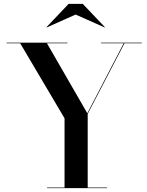

<svg xmlns="http://www.w3.org/2000/svg" viewBox="-20 -970 760 990"><path d="M369.8 -895 220.8 -828.4 219.8 -830 333.8 -950H406.8L520.8 -830L519.8 -828.4ZM222.8 -3H312.8V-360L84 -747H13.8V-750H327.8V-747H222L430.2 -386L617.9 -747H501.2V-750H711.2V-747H621.9L432.2 -383V-3H532.2V0H222.8Z"/></svg>

Font: Bodoni* 72 Medium
Style: Regular
Weight: 500
Version: Version 1.002; ttfautohint (v0.97) -l 8 -r 50 -G 200 -x 14 -